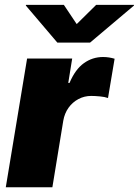

<svg xmlns="http://www.w3.org/2000/svg" viewBox="-20 -789 585 809"><path d="M4.4 0 94.2 -542.5H284.2L267.6 -439.5H272.9Q296.9 -496.6 333.3 -522.7Q369.6 -548.8 414.1 -548.8Q426.8 -548.8 439.2 -546.9Q451.7 -544.9 462.9 -541.5L435.1 -376Q421.9 -380.9 400.9 -382.8Q379.9 -384.8 364.3 -384.8Q335.4 -384.8 310.5 -371.6Q285.6 -358.4 268.8 -335Q252 -311.5 246.6 -280.3L200.7 0ZM249 -768.6 303.2 -687.5 385.3 -768.6H544.9L544.4 -765.6L359.4 -609.4H221.7L88.9 -765.6L89.4 -768.6Z"/></svg>

Font: Inter 16pt Black
Style: Italic
Weight: 900
Italic angle: -9.3988°
Version: Version 4.001;git-66647c0bb